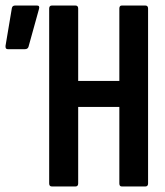

<svg xmlns="http://www.w3.org/2000/svg" viewBox="-20 -675 599 695"><path d="M168 0Q158 0 158 -11V-644Q158 -655 168 -655H253Q263 -655 263 -644V-382H412V-644Q412 -655 421 -655H506Q516 -655 516 -644V-11Q516 0 506 0H421Q412 0 412 -11V-288H263V-11Q263 0 253 0ZM8 -497Q-1 -497 0 -509L23 -646Q25 -655 35 -655H114Q125 -655 121 -642L83 -505Q80 -497 70 -497Z"/></svg>

Font: Sofia Sans Extra Condensed
Style: Bold
Weight: 700
Designer: Botio Nikoltchev, Ani Petrova
Foundry: lettersoup
Version: Version 4.101